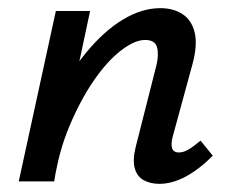

<svg xmlns="http://www.w3.org/2000/svg" viewBox="-20 -445 567 471"><path d="M371 6Q349 6 332.5 -3Q316 -12 310.5 -32.5Q305 -53 313 -85L364 -286Q370 -312 365 -329.5Q360 -347 336 -347Q310 -347 276 -320.5Q242 -294 209.5 -246.5Q177 -199 150.5 -136Q124 -73 113 0H50Q74 -103 110 -182Q146 -261 190.5 -315Q235 -369 281.5 -397Q328 -425 373 -425Q405 -425 427.5 -410.5Q450 -396 457.5 -365.5Q465 -335 452 -287L404 -111Q399 -93 402 -82Q405 -71 419 -71Q430 -71 442 -78Q454 -85 472 -100L502 -63Q468 -29 435 -11.5Q402 6 371 6ZM26 0 117 -418H201L112 0Z"/></svg>

Font: Ysabeau Office SemiBold
Style: Italic
Weight: 600
Italic angle: -12°
Designer: Christian Thalmann (Catharsis Fonts)
Version: Version 2.001;gftools[0.9.30]; featfreeze: tnum,lnum,ss02